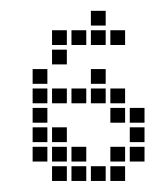

<svg xmlns="http://www.w3.org/2000/svg" viewBox="-20 -337 290 353"><path d="M40 -138.6V-111.4H67.1V-138.6ZM40 -102.9V-75.7H67.1V-102.9ZM75.7 -67.1V-40H102.9V-67.1ZM111.4 -31.4V-4.3H138.6V-31.4ZM147.1 -31.4V-4.3H174.3V-31.4ZM182.9 -31.4V-4.3H210V-31.4ZM182.9 -67.1V-40H210V-67.1ZM218.6 -102.9V-75.7H245.7V-102.9ZM218.6 -138.6V-111.4H245.7V-138.6ZM182.9 -174.3V-147.1H210V-174.3ZM147.1 -174.3V-147.1H174.3V-174.3ZM111.4 -174.3V-147.1H138.6V-174.3ZM40 -174.3V-147.1H67.1V-174.3ZM40 -210V-182.9H67.1V-210ZM182.9 -281.4V-254.3H210V-281.4ZM147.1 -317.1V-290H174.3V-317.1ZM75.7 -31.4V-4.3H102.9V-31.4ZM75.7 -102.9V-75.7H102.9V-102.9ZM111.4 -67.1V-40H138.6V-67.1ZM182.9 -138.6V-111.4H210V-138.6ZM147.1 -210V-182.9H174.3V-210ZM111.4 -281.4V-254.3H138.6V-281.4ZM147.1 -281.4V-254.3H174.3V-281.4ZM75.7 -174.3V-147.1H102.9V-174.3ZM40 -67.1V-40H67.1V-67.1ZM75.7 -281.4V-254.3H102.9V-281.4ZM75.7 -245.7V-218.6H102.9V-245.7ZM218.6 -67.1V-40H245.7V-67.1Z"/></svg>

Font: Gossip Low Square
Style: Regular
Weight: 400
Width: 3
Designer: Deborah Khodanovich
Version: Version 1.001;Glyphs 3.3.1 (3343)